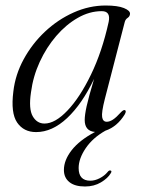

<svg xmlns="http://www.w3.org/2000/svg" viewBox="-20 -471 519 697"><path d="M360.5 -111.5Q348 -62.5 350.8 -45.8Q353.5 -29 367.5 -29Q378 -29 390 -36.8Q402 -44.5 420 -64.5Q429 -73.5 434 -71Q439.5 -68 433 -56Q405.5 -11 362.5 3.5Q316.5 29.5 291 67.2Q265.5 105 265.5 139Q265.5 185 308 185Q324.5 185 342 176Q359.5 167 371 153Q376 146.5 381 148Q387.5 149.5 382 158Q371.5 176 346.5 191Q321.5 206 288.5 206Q251.5 206 231.8 190Q212 174 212 146Q212 110.5 240.2 74.2Q268.5 38 325 8Q287.5 5 287.5 -35.5Q287.5 -53.5 294.5 -85.5Q301.5 -117.5 321.5 -184.5Q278 -93.5 223.8 -42.5Q169.5 8.5 111 8.5Q66 8.5 42.2 -26.2Q18.5 -61 28.5 -139Q35.5 -200 66 -256Q96.5 -312 143.2 -356Q190 -400 247 -425.5Q304 -451 363.5 -451Q407 -451 429.8 -441.8Q452.5 -432.5 452 -421Q451.5 -411.5 443.5 -406.2Q435.5 -401 433 -391.5ZM92.5 -136Q83.5 -75.5 98.8 -49Q114 -22.5 141.5 -22.5Q180 -22.5 225 -69.8Q270 -117 310.2 -200Q350.5 -283 374.5 -391.5Q382.5 -430.5 349.5 -430.5Q305 -430.5 262.5 -406.2Q220 -382 184.2 -340.5Q148.5 -299 124.2 -246.2Q100 -193.5 92.5 -136Z"/></svg>

Font: Fraunces 72pt Light
Style: Italic
Weight: 300
Italic angle: -16°
Version: Version 1.000;[b76b70a41]